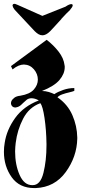

<svg xmlns="http://www.w3.org/2000/svg" viewBox="-25 -731 431 979"><path d="M31 -394 213 -528Q248 -501 274 -467.5Q300 -434 304 -399Q305 -396 305 -393V-388Q305 -355 278.5 -323.5Q252 -292 189 -267Q207 -267 223.5 -262Q240 -257 252 -251Q270 -263 297.5 -272.5Q325 -282 354 -282V-268Q348 -265 341.5 -263.5Q335 -262 328 -260Q310 -256 293 -250Q276 -244 268 -235Q320 -199 344 -144Q368 -89 369 -30V-24Q367 68 310.5 146Q254 224 157 228H150Q74 228 34.5 172.5Q-5 117 -5 43Q-5 31 -4 19.5Q-3 8 -1 -3Q9 -69 52 -129Q95 -189 173 -219Q162 -225 153 -227.5Q144 -230 136 -230Q121 -230 111.5 -222.5Q102 -215 94 -207Q88 -201 82.5 -196Q77 -191 71 -188Q68 -187 65 -185.5Q62 -184 59 -184Q57 -183 56 -183H53Q43 -183 37 -189.5Q31 -196 31 -205Q31 -207 31.5 -209.5Q32 -212 33 -215Q37 -224 48 -232.5Q59 -241 79 -243Q127 -251 147.5 -274.5Q168 -298 168 -325Q168 -354 148 -377.5Q128 -401 97 -402Q84 -402 69.5 -396Q55 -390 39 -377ZM181 -205Q123 -184 93 -126Q63 -68 55 -2Q54 8 53 19Q52 30 52 41Q52 109 75 161Q98 213 139 213H142Q181 213 196.5 150.5Q212 88 212 11V1Q211 -69 202 -129.5Q193 -190 181 -204ZM333 -681Q324 -673 313 -661.5Q302 -650 290 -637L288 -635V-634Q268 -612 251.5 -594Q235 -576 231 -572Q220 -561 210 -556Q200 -551 192 -551Q181 -551 171.5 -556.5Q162 -562 152 -572L50 -681Q45 -687 42.5 -692Q40 -697 39 -702Q39 -709 45 -711Q51 -713 65 -706L191 -650L309 -697Q319 -704 326.5 -707Q334 -710 338 -710Q347 -710 345.5 -702Q344 -694 333 -682Z"/></svg>

Font: Fette UNZ Fraktur
Style: Regular
Weight: 900
Foundry: UNZ1 Extensions by Catfonts.de
Version: Version 0.000 2012 initial release